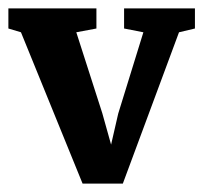

<svg xmlns="http://www.w3.org/2000/svg" viewBox="-26 -432 485 458"><path d="M171 6 24 -355 -6 -364V-412H204V-364L156 -355L218 -162L239 -87L256 -161L316 -355L270 -364V-412H439V-364L401 -355L267 6Z"/></svg>

Font: Aikya
Style: Bold
Weight: 700
Designer: Neelakash Kshetrimayum (Latin subset based on Merriweather by Eben Sorkin)
Foundry: Brand New Type
Version: Version 1.00 b005